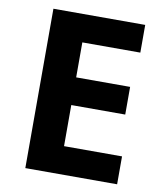

<svg xmlns="http://www.w3.org/2000/svg" viewBox="-81 -780 722 847"><g transform="rotate(10 280.0 -357.0)"><path d="M501 0H89.8V-713.9H501V-589.8H241.2V-433.1H482.9V-309.1H241.2V-125H501Z"/></g></svg>

Font: NotoSans-Bold
Style: Bold
Weight: 700
Designer: Monotype Design team
Foundry: Monotype Imaging Inc.
Version: Version 1.04